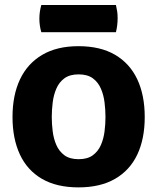

<svg xmlns="http://www.w3.org/2000/svg" viewBox="-20 -756 646 790"><path d="M193 -274.5Q193 -246 196.8 -215.8Q200.5 -185.5 211.8 -159.5Q223 -133.5 245 -117.2Q267 -101 303.5 -101Q340 -101 362 -117.2Q384 -133.5 395.2 -159.5Q406.5 -185.5 410.2 -215.8Q414 -246 414 -274.5Q414 -303.5 410.2 -334.2Q406.5 -365 395.2 -391.2Q384 -417.5 362 -433.8Q340 -450 303.5 -450Q267 -450 245 -433.8Q223 -417.5 211.8 -391.2Q200.5 -365 196.8 -334.2Q193 -303.5 193 -274.5ZM31.5 -274.5Q31.5 -364 62.2 -429.2Q93 -494.5 153.5 -530.2Q214 -566 303 -566Q393 -566 453.5 -530.5Q514 -495 544.8 -429.8Q575.5 -364.5 575.5 -274.5Q575.5 -184.5 544.8 -119.8Q514 -55 453.2 -20Q392.5 15 303 15Q213 15 152.5 -20.2Q92 -55.5 61.8 -120.5Q31.5 -185.5 31.5 -274.5ZM150 -623.5Q142 -650.5 142 -679.5Q142 -707 150 -735.5H457Q460.5 -719.5 462.2 -708.8Q464 -698 464 -681Q464 -651.5 457 -623.5Z"/></svg>

Font: Signika SC
Style: Regular
Weight: 300
Designer: Anna Giedryś
Foundry: Anna Giedryś
Version: Version 2.000